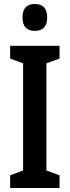

<svg xmlns="http://www.w3.org/2000/svg" viewBox="-20 -944 350 964"><path d="M279 0H31V-64L96 -88V-626L31 -650V-714H279V-650L213 -626V-88L279 -64ZM155 -924Q217 -924 217 -856Q217 -789 155 -789Q93 -789 93 -856Q93 -924 155 -924Z"/></svg>

Font: Noto Sans Khmer UI ExtraCondensed SemiBold
Style: Regular
Weight: 600
Width: 2
Designer: Danh Hong and the Monotype Design Team
Foundry: Monotype Imaging Inc.
Version: Version 2.002; ttfautohint (v1.8.4.7-5d5b)